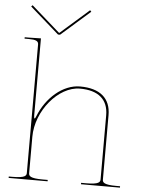

<svg xmlns="http://www.w3.org/2000/svg" viewBox="-61 -983 767 1031"><g transform="rotate(5 322.5 -467.5)"><path d="M45 -760V-752.5H67.5C106 -752.5 120 -746 120 -727.5V-35C120 -20.5 113.5 -7.5 45 -7.5H25V0H235V-7.5H207.5C139 -7.5 132.5 -20.5 132.5 -35V-231C132.5 -371 249 -511 365 -511C464 -511 517.5 -465.5 517.5 -381V-35C517.5 -20.5 511 -7.5 442.5 -7.5H415V0H625V-7.5H605C536.5 -7.5 530 -20.5 530 -35V-382.5C530 -473.5 472 -522.5 365 -522.5C271.5 -522.5 183.5 -443.5 144 -342.5C140.5 -333.5 138 -330 136 -330C133.5 -330 132.5 -337 132.5 -345.5V-761.5L67.5 -760ZM72.5 -935 65.5 -927.5 222 -790H233L389.5 -927.5L382.5 -935L229 -800H226Z"/></g></svg>

Font: Znikomit
Style: Regular
Weight: 100
Designer: gluk
Foundry: gluk
Version: Version 0.55